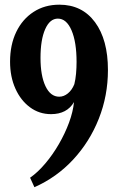

<svg xmlns="http://www.w3.org/2000/svg" viewBox="-20 -789 517 820"><path d="M127 10.5 108.5 -30Q141.5 -53 173.2 -90.5Q205 -128 231.2 -173.2Q257.5 -218.5 274.8 -265.2Q292 -312 296 -353Q266 -301.5 198 -301.5Q147.5 -301.5 108 -330.8Q68.5 -360 45.8 -410.5Q23 -461 23 -525.5Q23 -598 49.5 -652.8Q76 -707.5 123.5 -738.2Q171 -769 233.5 -769Q330.5 -769 385.8 -694.2Q441 -619.5 441 -490Q441 -380.5 402 -282Q363 -183.5 292.5 -107.5Q222 -31.5 127 10.5ZM233 -376Q252.5 -376 270 -390.2Q287.5 -404.5 297.5 -429.5Q302.5 -449.5 304.8 -474.5Q307 -499.5 307 -524.5Q307 -609.5 285.5 -659.5Q264 -709.5 227 -709.5Q193 -709.5 173 -664.5Q153 -619.5 153 -542Q153 -466 174.2 -421Q195.5 -376 233 -376Z"/></svg>

Font: Libre Caslon Condensed
Style: Bold
Weight: 700
Designer: Pablo Impallari, Rodrigo Fuenzalida, Katja Schimmel, Ertekin Erdin
Foundry: Pablo Impallari, Rodrigo Fuenzalida
Version: Version 2.000; ttfautohint (v1.8.4.7-5d5b);gftools[0.9.33]